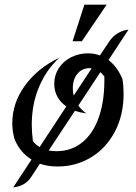

<svg xmlns="http://www.w3.org/2000/svg" viewBox="-20 -708 588 828"><path d="M508 -367Q513 -337 513 -304Q513 -211 475 -139.5Q437 -68 372 -29Q307 10 229 10Q187 10 152 -2L114 56Q88 95 37 100L116 -20Q67 -50 43 -107Q33 -141 33 -177Q33 -264 88 -339.5Q143 -415 236 -459Q180 -408 148.5 -333.5Q117 -259 117 -170Q117 -136 122 -99Q135 -83 151 -74L266 -249Q241 -266 227.5 -291Q214 -316 214 -346Q214 -384 234 -414.5Q254 -445 287.5 -461.5Q321 -478 359 -478Q387 -478 411 -469L449 -526Q465 -551 487.5 -564.5Q510 -578 534 -580L448 -449Q487 -419 508 -367ZM298 -296 375 -413Q372 -414 366 -414Q334 -414 314 -390Q294 -366 294 -327Q294 -309 298 -296ZM430 -378Q421 -390 413 -397L318 -253Q331 -234 352 -219Q328 -222 303 -230L190 -59Q207 -56 224 -56Q289 -56 336.5 -95.5Q384 -135 408 -207.5Q432 -280 430 -378ZM344 -688H440L333 -530H293Z"/></svg>

Font: Srisakdi
Style: Bold
Weight: 700
Designer: Cadson Demak Co.,Ltd.
Foundry: Cadson Demak Co.,Ltd.
Version: Version 1.000